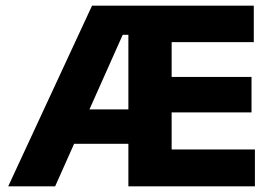

<svg xmlns="http://www.w3.org/2000/svg" viewBox="-20 -659 962 679"><path d="M9 0 305.5 -639H463.5L462.5 -536H414L175 0ZM172 -150.5V-272H459.5V-150.5ZM479.5 0V-130.5H881.5V0ZM434 0V-639H587V0ZM523.5 -261.5V-387H869.5V-261.5ZM479.5 -510V-639H877.5V-510Z"/></svg>

Font: Anek Bangla
Style: Bold
Weight: 700
Designer: Sulekha Rajkumar (Bangla), Yesha Goshar (Latin)
Foundry: Ek Type
Version: Version 1.003